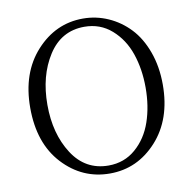

<svg xmlns="http://www.w3.org/2000/svg" viewBox="-83 -827 929 925"><g transform="rotate(-10 381.5 -364.0)"><path d="M381.8 -24.4Q459 -24.4 514.6 -72.8Q570.3 -121.1 596.2 -196.8Q622.1 -272.5 622.1 -363.3Q622.1 -454.1 596.2 -529.8Q570.3 -605.5 514.6 -654.3Q459 -703.1 381.8 -703.1Q268.6 -703.1 205.1 -604Q141.6 -504.9 141.6 -363.3Q141.6 -221.7 205.1 -123Q268.6 -24.4 381.8 -24.4ZM381.8 -743.2Q446.3 -743.2 504.9 -717.3Q563.5 -691.4 608.4 -644Q653.3 -596.7 679.7 -523.9Q706.1 -451.2 706.1 -363.3Q706.1 -193.4 611.3 -89.4Q516.6 14.6 381.8 14.6Q247.1 14.6 152.3 -87.4Q57.6 -189.5 57.6 -363.3Q57.6 -534.2 152.8 -638.7Q248 -743.2 381.8 -743.2Z"/></g></svg>

Font: GenYoMin TW TTF Light
Style: Regular
Weight: 300
Version: Version 1.300